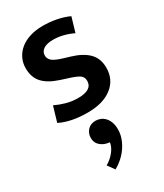

<svg xmlns="http://www.w3.org/2000/svg" viewBox="-202 -563 829 971"><g transform="rotate(-30 212.5 -77.5)"><path d="M343 -369Q284 -397 228 -397Q191 -397 171.5 -384Q152 -371 152 -348Q152 -329 168 -315.5Q184 -302 232 -288L262 -279Q326 -260 358.5 -227Q391 -194 391 -140Q391 -71 339 -30.5Q287 10 197 10Q100 10 36 -22L62 -110Q91 -96 123.5 -87Q156 -78 191 -78Q274 -78 274 -131Q274 -155 254.5 -167Q235 -179 188 -193L157 -203Q95 -223 65.5 -255.5Q36 -288 36 -341Q36 -372 49 -398.5Q62 -425 85.5 -444Q109 -463 142.5 -473.5Q176 -484 217 -484Q258 -484 296.5 -476.5Q335 -469 368 -454ZM201 193Q179 188 162 172Q145 156 145 129Q145 103 162 84Q179 65 210 65Q222 65 235.5 70Q249 75 260.5 86.5Q272 98 279 116Q286 134 286 160Q286 186 277 211Q268 236 252.5 258.5Q237 281 216.5 299Q196 317 174 329L145 289Q172 274 193 248.5Q214 223 218 196Z"/></g></svg>

Font: Mukta Mahee SemiBold
Style: Regular
Weight: 600
Designer: Shuchita Grover, Noopur Datye, Girish Dalvi, Yashodeep Gholap
Foundry: Ek Type
Version: Version 2.538;PS 1.000;hotconv 16.6.51;makeotf.lib2.5.65220;